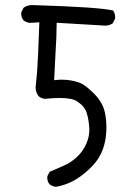

<svg xmlns="http://www.w3.org/2000/svg" viewBox="-20 -744 540 748"><path d="M154.3 -358.9Q188 -362.3 212.9 -362.3Q260.7 -362.3 280.3 -349.1Q309.6 -330.1 317.6 -304.7Q325.7 -279.3 327.6 -247.6Q328.1 -243.2 328.1 -238.8Q328.1 -210.9 316.4 -184.6Q303.7 -154.8 280 -132.6Q256.3 -110.4 227.5 -98.1L173.3 -74.7L164.6 -57.6Q164.1 -55.2 164.1 -52.7Q164.1 -37.1 172.9 -26.4Q183.6 -18.1 197.3 -16.1Q231.4 -22 261.5 -37.1Q291.5 -52.2 324.2 -82Q356.9 -111.3 373 -144.5Q394.5 -188.5 394.5 -248Q394.5 -275.9 389.2 -302.7Q381.8 -342.8 347.7 -377.9Q313 -413.1 289.6 -421.9Q257.3 -433.6 220.7 -433.6Q208 -433.6 190.9 -431.6Q192.9 -481.9 195.8 -527.8Q200.7 -604.5 200.7 -650.4V-655.3L376.5 -645Q382.3 -644 388.2 -644Q405.8 -644 419.4 -653.3L428.2 -670.9Q428.7 -673.3 428.7 -675.8Q428.7 -691.4 420.4 -703.1Q365.7 -716.3 109.4 -724.1H108.9Q106.4 -724.1 103.5 -724.1Q85.9 -724.1 71.8 -713.9L63 -696.3Q62.5 -693.4 62.5 -689Q62.5 -684.6 64.5 -678Q66.4 -671.4 71.3 -665Q82 -656.7 95.7 -654.8L133.3 -657.2L128.4 -532.2Q125.5 -463.4 119.6 -414.6Q118.7 -408.7 118.7 -402.8Q118.7 -385.3 130.4 -369.1Q140.6 -360.8 154.3 -358.9Z"/></svg>

Font: Bakudai
Style: Light
Weight: 300
Version: Version 1.48